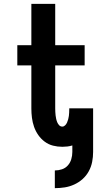

<svg xmlns="http://www.w3.org/2000/svg" viewBox="-20 -755 540 998"><path d="M265 223V131Q284 131 302 125Q320 119 332.5 105Q345 91 350.5 72.5Q356 54 356 35V1Q343 5 330 6.5Q317 8 304 8Q279 8 255.5 2Q232 -4 212.5 -18.5Q193 -33 179 -53Q165 -73 157 -96Q149 -119 146 -143Q143 -167 143 -191V-415H70V-520H143V-735H267V-520H420V-415H267V-191Q267 -182 267.5 -173Q268 -164 269 -155Q270 -146 272 -137Q274 -128 277.5 -119.5Q281 -111 287.5 -104Q294 -97 304 -97Q312 -97 318.5 -103.5Q325 -110 328.5 -118Q332 -126 334.5 -135Q337 -144 338 -152.5Q339 -161 339.5 -170Q340 -179 340 -188V-192H464V35Q464 61 459 86.5Q454 112 441.5 135Q429 158 409.5 175.5Q390 193 366 204Q342 215 316.5 219Q291 223 265 223Z"/></svg>

Font: Iosevka Term Curly Extrabold
Style: Regular
Weight: 800
Designer: Belleve Invis
Foundry: Belleve Invis
Version: Version 32.3.0